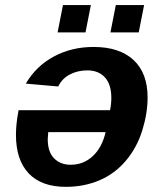

<svg xmlns="http://www.w3.org/2000/svg" viewBox="-20 -722 640 752"><path d="M346.7 -538.1Q447.8 -538.1 502.9 -487.1Q558.1 -436 558.1 -340.3Q558.1 -278.8 537.4 -211.7Q516.6 -144.5 473.6 -93.3Q430.7 -42 370.1 -16.1Q309.6 9.8 238.3 9.8Q142.1 9.8 92.3 -43Q42.5 -95.7 42.5 -193.8Q42.5 -236.8 52.2 -286.6L52.7 -290.5H411.1Q416 -314.9 416 -338.9Q416 -391.1 391.1 -418.7Q366.2 -446.3 321.8 -446.3Q284.2 -446.3 253.7 -430.4Q223.1 -414.6 208 -383.3L81.1 -394.5Q121.6 -463.4 190.9 -500.7Q260.3 -538.1 346.7 -538.1ZM256.8 -76.7Q307.1 -76.7 343.5 -110.6Q379.9 -144.5 393.6 -204.6H168.9L167 -176.8Q167 -127 191.9 -101.8Q216.8 -76.7 256.8 -76.7ZM412.6 -595.2 433.6 -702.1H544.4L523.4 -595.2ZM205.6 -595.2 226.6 -702.1H335.9L314.9 -595.2Z"/></svg>

Font: Cousine
Style: Bold Italic
Weight: 700
Italic angle: -12°
Monospace: yes
Designer: Steve Matteson
Foundry: Ascender Corporation
Version: Version 1.20